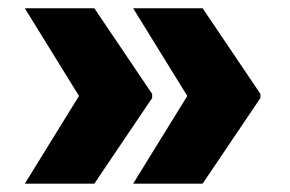

<svg xmlns="http://www.w3.org/2000/svg" viewBox="-20 -520 701 464"><path d="M170.9 -288.1 40 -500H208L347.7 -293V-283.2L208 -76.2H40ZM432.6 -288.1 301.8 -500H469.7L609.4 -293V-283.2L469.7 -76.2H301.8Z"/></svg>

Font: Pretendard JP Black
Style: Regular
Weight: 900
Designer: Base glyphs from Inter by Rasmus Andersson; Hangeul glyphs from Noto Sans CJK(Source Han Sans) by Jang Soo-young and Kan
Foundry: Kil Hyung-jin
Version: Version 1.309